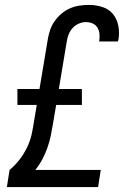

<svg xmlns="http://www.w3.org/2000/svg" viewBox="-20 -763 540 783"><path d="M8 0 19 -70Q42 -89 60 -112.5Q78 -136 90.5 -162Q103 -188 109 -215Q115 -242 119 -270L130 -335H51V-400H141L175 -603Q178 -622 184.5 -641Q191 -660 203 -677Q215 -694 231 -707.5Q247 -721 265.5 -729Q284 -737 303.5 -740Q323 -743 342 -743Q371 -743 397.5 -734.5Q424 -726 440.5 -706Q457 -686 462.5 -658Q468 -630 463 -602Q463 -600 462 -598Q461 -596 461 -594H384L385 -598Q387 -612 385.5 -626Q384 -640 377 -651Q370 -662 357.5 -667.5Q345 -673 330 -673Q316 -673 301 -666.5Q286 -660 275.5 -648Q265 -636 259.5 -621.5Q254 -607 252 -592L220 -400H314V-335H209L196 -258Q192 -234 187 -209.5Q182 -185 173.5 -161Q165 -137 153 -114Q141 -91 124 -70H391L380 0Z"/></svg>

Font: Iosevka Curly
Style: Italic
Weight: 400
Italic angle: -9°
Monospace: yes
Designer: Belleve Invis
Foundry: Belleve Invis
Version: Version 22.1.2; ttfautohint (v1.8.4)